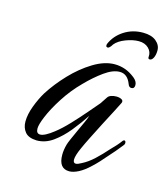

<svg xmlns="http://www.w3.org/2000/svg" viewBox="-89 -625 612 700"><g transform="rotate(15 216.5 -275.0)"><path d="M236 4Q196 4 196 -48Q196 -66 202 -88Q204 -95 211 -111Q218 -127 227 -146.5Q236 -166 244 -183.5Q252 -201 255 -211Q234 -179 208.5 -147.5Q183 -116 154 -95Q125 -74 92 -74Q61 -75 48 -91Q35 -107 35 -130Q35 -157 47 -189Q59 -221 74 -246Q100 -287 137 -326Q174 -365 216 -390.5Q258 -416 296 -416Q316 -416 335 -409.5Q354 -403 373 -388Q388 -376 388 -362Q388 -348 376 -348Q367 -348 363 -360Q350 -394 321 -394Q295 -394 263 -371Q231 -348 200 -316Q165 -281 138 -239Q111 -197 97 -163Q84 -132 84 -117Q84 -98 99 -98Q116 -98 149 -124Q171 -141 197 -168.5Q223 -196 246 -223Q269 -250 282 -265Q293 -282 300 -292Q304 -298 313 -301Q322 -304 332 -304Q344 -304 352 -299.5Q360 -295 356 -286Q352 -277 338.5 -251.5Q325 -226 308.5 -194Q292 -162 277.5 -133Q263 -104 256 -88Q242 -57 242 -42Q242 -29 252 -29Q259 -29 273 -37Q295 -48 317 -68.5Q339 -89 359 -112Q370 -123 379 -133Q388 -143 396 -154Q399 -157 401 -157Q407 -157 407 -148Q407 -143 403 -139Q392 -125 381 -112Q370 -99 358 -86Q347 -73 335.5 -60.5Q324 -48 312 -37Q290 -16 270.5 -6Q251 4 236 4ZM414 -466Q407 -466 408 -474Q410 -493 396 -506.5Q382 -520 359 -520Q337 -520 310.5 -510Q284 -500 271 -484Q267 -477 262.5 -472.5Q258 -468 255 -468Q249 -469 248.5 -472.5Q248 -476 249 -480Q263 -513 294.5 -533.5Q326 -554 366 -554Q398 -554 415.5 -539.5Q433 -525 433 -505Q433 -488 427.5 -477Q422 -466 414 -466Z"/></g></svg>

Font: Birthstone Bounce
Style: Regular
Weight: 400
Designer: Robert E. Leuschke
Foundry: Rob Leuschke
Version: Version 1.010; ttfautohint (v1.8.3)